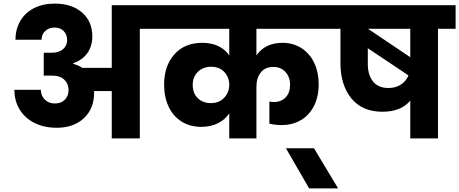

<svg xmlns="http://www.w3.org/2000/svg" viewBox="-20 -769 2552 1067"><path d="M856 -740V-609H757V0H601V-263H503V-254Q503 -165 446 -112Q389 -59 295 -59Q225 -59 172 -85.5Q119 -112 89.5 -160Q60 -208 60 -270H207Q207 -238 228.5 -216Q250 -194 285 -194Q320 -194 340.5 -215Q361 -236 361 -270Q361 -303 337.5 -326Q314 -349 268 -349H223V-476H268Q307 -476 330 -495.5Q353 -515 353 -546Q353 -578 333.5 -597Q314 -616 284 -616Q252 -616 231.5 -597Q211 -578 211 -548H66Q66 -607 93 -653Q120 -699 169.5 -724Q219 -749 284 -749Q379 -749 436 -699.5Q493 -650 493 -567Q493 -513 465.5 -474Q438 -435 387 -418V-414Q417 -406 437 -392H601V-740Z M1405 -609V-461Q1427 -494 1463.5 -512.5Q1500 -531 1549 -531Q1611 -531 1657 -500.5Q1703 -470 1727 -418Q1751 -366 1751 -302Q1751 -231 1724.5 -179.5Q1698 -128 1651.5 -101Q1605 -74 1545 -74Q1509 -74 1477 -82V-205Q1488 -202 1502 -202Q1542 -202 1567 -227.5Q1592 -253 1592 -298Q1592 -341 1566.5 -369Q1541 -397 1499 -397Q1453 -397 1429 -366Q1405 -335 1405 -288V0H1254V-139Q1231 -104 1191 -84Q1151 -64 1098 -64Q1036 -64 989 -93.5Q942 -123 917 -176.5Q892 -230 892 -298Q892 -403 949 -467Q1006 -531 1104 -531Q1156 -531 1194 -512.5Q1232 -494 1254 -461V-609H822V-740H1821V-609ZM1152 -196Q1199 -196 1226.5 -226.5Q1254 -257 1254 -298Q1254 -339 1227 -368.5Q1200 -398 1153 -398Q1109 -398 1080 -370Q1051 -342 1051 -297Q1051 -251 1079 -223.5Q1107 -196 1152 -196Z M1698 278 1569 55H1725L1859 278Z M2512 -609H2414V0H2260V-210Q2209 -148 2105 -148Q1993 -148 1932.5 -222.5Q1872 -297 1872 -418V-609H1787V-740H2512ZM2260 -609H2025L2260 -451ZM2138 -280Q2179 -280 2208 -299Q2237 -318 2250 -350L2024 -501V-413Q2024 -353 2053 -316.5Q2082 -280 2138 -280Z"/></svg>

Font: Fz Poppins
Style: Bold
Weight: 700
Designer: Ninad Kale (Devanagari), Jonny Pinhorn (Latin)
Foundry: Indian Type Foundry
Version: Vit hóa bi Vntype.Com & FontZin.Com